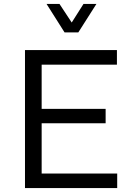

<svg xmlns="http://www.w3.org/2000/svg" viewBox="-20 -959 671 979"><path d="M107.4 0V-703.6H576.2V-629.4H192.4V-403.8H518.6V-330.6H192.4V-74.2H577.6V0ZM471.7 -939 379.4 -793.9H309.1L217.3 -939H283.2L345.7 -844.2L405.8 -939Z"/></svg>

Font: Metrophobic
Style: Regular
Weight: 400
Designer: Vernon Adams
Foundry: Vernon Adams
Version: Version 3.200; ttfautohint (v1.8.4.7-5d5b);gftools[0.9.23]